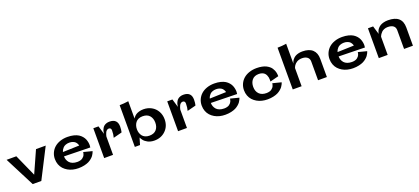

<svg xmlns="http://www.w3.org/2000/svg" viewBox="62 -2068 7336 3358"><g transform="rotate(-20 3730.0 -389.0)"><path d="M737.8 -555.2 454.1 0H293.9L9.8 -555.2H190.9L374 -146L557.1 -555.2Z M973.6 -268.1Q974.1 -234.4 984.9 -204.8Q995.6 -175.3 1017.1 -150.6Q1038.6 -126 1075.7 -111.6Q1112.8 -97.2 1161.6 -97.2Q1192.4 -97.2 1217.8 -104.2Q1243.2 -111.3 1258.5 -122.6Q1273.9 -133.8 1285.4 -147.5Q1296.9 -161.1 1302.2 -174.8Q1307.6 -188.5 1310.5 -199.7Q1313.5 -210.9 1314 -217.8L1314.5 -225.1L1474.6 -184.1Q1473.6 -180.2 1471.4 -172.9Q1469.2 -165.5 1459.2 -145.3Q1449.2 -125 1435.5 -106.2Q1421.9 -87.4 1395.3 -64.7Q1368.7 -42 1335.9 -25.6Q1303.2 -9.3 1253.2 2Q1203.1 13.2 1144.5 13.2Q1090.3 13.2 1040.5 1.2Q990.7 -10.7 948.5 -35.2Q906.2 -59.6 874.8 -94Q843.3 -128.4 825.4 -175.5Q807.6 -222.7 807.6 -277.8Q807.6 -339.4 831.3 -392.6Q855 -445.8 898.2 -484.6Q941.4 -523.4 1004.9 -545.7Q1068.4 -567.9 1144.5 -567.9Q1209 -567.9 1261 -554.7Q1313 -541.5 1346.7 -520.3Q1380.4 -499 1404.5 -470.5Q1428.7 -441.9 1440.7 -413.1Q1452.6 -384.3 1458.3 -353.8Q1463.9 -323.2 1463.4 -300Q1462.9 -276.9 1459.5 -257.8ZM1288.6 -356Q1288.1 -360.4 1286.4 -367.4Q1284.7 -374.5 1274.9 -393.1Q1265.1 -411.6 1250.7 -425.8Q1236.3 -439.9 1207.5 -451.4Q1178.7 -462.9 1141.6 -462.9Q1103 -462.9 1072.5 -450.9Q1042 -439 1025.9 -421.6Q1009.8 -404.3 999.5 -387.2Q989.3 -370.1 986.3 -358.4L983.4 -346.2Z M1789.1 -336.9V0H1624V-555.2H1720.2L1767.1 -397.9Q1767.1 -401.4 1767.3 -407.5Q1767.6 -413.6 1770.5 -431.4Q1773.4 -449.2 1778.8 -465.1Q1784.2 -481 1796.1 -500.7Q1808.1 -520.5 1824.2 -534.4Q1840.3 -548.3 1866.9 -558.1Q1893.6 -567.9 1926.3 -567.9Q2075.2 -567.9 2075.2 -422.9Q2075.2 -392.1 2071.8 -365.7Q2068.4 -339.4 2065.4 -328.1L2062 -316.9L1902.3 -275.9Q1918.9 -332 1918.9 -408.2Q1918.9 -436 1906 -447Q1893.1 -458 1875 -458Q1855.5 -458 1839.4 -445.6Q1823.2 -433.1 1814.5 -415.3Q1805.7 -397.5 1799.6 -379.6Q1793.5 -361.8 1791 -349.6Z M2359.9 -791V-466.8Q2361.8 -470.7 2365.5 -477.5Q2369.1 -484.4 2385 -502Q2400.9 -519.5 2421.1 -532.7Q2441.4 -545.9 2478 -556.9Q2514.6 -567.9 2558.1 -567.9Q2641.1 -567.9 2707.8 -530.8Q2774.4 -493.7 2812.3 -427Q2850.1 -360.4 2850.1 -276.9Q2850.1 -149.9 2767.1 -68.4Q2684.1 13.2 2557.1 13.2Q2520.5 13.2 2488.3 5.4Q2456.1 -2.4 2433.6 -14.6Q2411.1 -26.9 2392.3 -41.7Q2373.5 -56.6 2362.3 -71.8Q2351.1 -86.9 2343.3 -99.1Q2335.4 -111.3 2332.5 -119.1L2329.1 -127L2291 0H2194.8V-776.9Q2231 -776.9 2272.2 -780.5Q2313.5 -784.2 2336.4 -787.6ZM2503.9 -97.2Q2589.4 -97.2 2633.1 -147Q2676.8 -196.8 2676.8 -276.9Q2676.8 -357.4 2633.1 -407.7Q2589.4 -458 2503.9 -458Q2460 -458 2426.5 -442.9Q2393.1 -427.7 2373.3 -401.6Q2353.5 -375.5 2343.8 -344Q2334 -312.5 2334 -276.9Q2334 -241.2 2343.8 -210Q2353.5 -178.7 2373.3 -152.8Q2393.1 -127 2426.5 -112.1Q2460 -97.2 2503.9 -97.2Z M3164.6 -336.9V0H2999.5V-555.2H3095.7L3142.6 -397.9Q3142.6 -401.4 3142.8 -407.5Q3143.1 -413.6 3146 -431.4Q3148.9 -449.2 3154.3 -465.1Q3159.7 -481 3171.6 -500.7Q3183.6 -520.5 3199.7 -534.4Q3215.8 -548.3 3242.4 -558.1Q3269 -567.9 3301.8 -567.9Q3450.7 -567.9 3450.7 -422.9Q3450.7 -392.1 3447.3 -365.7Q3443.8 -339.4 3440.9 -328.1L3437.5 -316.9L3277.8 -275.9Q3294.4 -332 3294.4 -408.2Q3294.4 -436 3281.5 -447Q3268.6 -458 3250.5 -458Q3231 -458 3214.8 -445.6Q3198.7 -433.1 3189.9 -415.3Q3181.2 -397.5 3175 -379.6Q3168.9 -361.8 3166.5 -349.6Z M3706.5 -268.1Q3707 -234.4 3717.8 -204.8Q3728.5 -175.3 3750 -150.6Q3771.5 -126 3808.6 -111.6Q3845.7 -97.2 3894.5 -97.2Q3925.3 -97.2 3950.7 -104.2Q3976.1 -111.3 3991.5 -122.6Q4006.8 -133.8 4018.3 -147.5Q4029.8 -161.1 4035.2 -174.8Q4040.5 -188.5 4043.5 -199.7Q4046.4 -210.9 4046.9 -217.8L4047.4 -225.1L4207.5 -184.1Q4206.5 -180.2 4204.3 -172.9Q4202.1 -165.5 4192.1 -145.3Q4182.1 -125 4168.5 -106.2Q4154.8 -87.4 4128.2 -64.7Q4101.6 -42 4068.8 -25.6Q4036.1 -9.3 3986.1 2Q3936 13.2 3877.4 13.2Q3823.2 13.2 3773.4 1.2Q3723.6 -10.7 3681.4 -35.2Q3639.2 -59.6 3607.7 -94Q3576.2 -128.4 3558.3 -175.5Q3540.5 -222.7 3540.5 -277.8Q3540.5 -339.4 3564.2 -392.6Q3587.9 -445.8 3631.1 -484.6Q3674.3 -523.4 3737.8 -545.7Q3801.3 -567.9 3877.4 -567.9Q3941.9 -567.9 3993.9 -554.7Q4045.9 -541.5 4079.6 -520.3Q4113.3 -499 4137.5 -470.5Q4161.6 -441.9 4173.6 -413.1Q4185.5 -384.3 4191.2 -353.8Q4196.8 -323.2 4196.3 -300Q4195.8 -276.9 4192.4 -257.8ZM4021.5 -356Q4021 -360.4 4019.3 -367.4Q4017.6 -374.5 4007.8 -393.1Q3998 -411.6 3983.6 -425.8Q3969.2 -439.9 3940.4 -451.4Q3911.6 -462.9 3874.5 -462.9Q3835.9 -462.9 3805.4 -450.9Q3774.9 -439 3758.8 -421.6Q3742.7 -404.3 3732.4 -387.2Q3722.2 -370.1 3719.2 -358.4L3716.3 -346.2Z M4834 -225.1 4994.1 -184.1Q4993.2 -180.2 4991 -172.9Q4988.8 -165.5 4978.8 -145.3Q4968.8 -125 4954.8 -106.2Q4940.9 -87.4 4914.3 -64.7Q4887.7 -42 4855.2 -25.6Q4822.8 -9.3 4772.7 2Q4722.7 13.2 4664.1 13.2Q4609.9 13.2 4560.1 1.2Q4510.3 -10.7 4468 -35.2Q4425.8 -59.6 4394.3 -94Q4362.8 -128.4 4345 -175.5Q4327.1 -222.7 4327.1 -277.8Q4327.1 -339.4 4350.8 -392.6Q4374.5 -445.8 4417.7 -484.6Q4460.9 -523.4 4524.7 -545.7Q4588.4 -567.9 4665 -567.9Q4718.8 -567.9 4763.4 -558.8Q4808.1 -549.8 4838.6 -534.7Q4869.1 -519.5 4893.3 -499.8Q4917.5 -480 4931.4 -458Q4945.3 -436 4955.1 -414.1Q4964.8 -392.1 4968.3 -372.3Q4971.7 -352.5 4973.4 -337.4Q4975.1 -322.3 4974.6 -313.5L4974.1 -304.2L4814 -263.2Q4814.5 -267.1 4815.2 -274.2Q4815.9 -281.2 4815.4 -301.5Q4814.9 -321.8 4811.8 -340.1Q4808.6 -358.4 4798.8 -380.9Q4789.1 -403.3 4773.7 -419.7Q4758.3 -436 4730.7 -447Q4703.1 -458 4667 -458Q4584.5 -458 4541.7 -407.5Q4499 -356.9 4499 -277.8Q4499 -194.8 4546.6 -146Q4594.2 -97.2 4681.2 -97.2Q4711.9 -97.2 4737.1 -104.2Q4762.2 -111.3 4777.6 -122.6Q4793 -133.8 4804.4 -147.5Q4815.9 -161.1 4821.3 -174.8Q4826.7 -188.5 4829.8 -199.7Q4833 -210.9 4833.5 -217.8Z M5298.8 -791V-418.9Q5299.8 -423.8 5301.8 -431.4Q5303.7 -439 5310.3 -454.1Q5316.9 -469.2 5326.2 -483.4Q5335.4 -497.6 5352.8 -513.4Q5370.1 -529.3 5391.6 -540.8Q5413.1 -552.2 5445.6 -560.1Q5478 -567.9 5516.1 -567.9Q5642.1 -567.9 5705.6 -508.1Q5769 -448.2 5769 -339.8V0H5605V-348.1Q5605 -401.9 5568.4 -429.9Q5531.7 -458 5470.7 -458Q5441.4 -458 5416.3 -451.2Q5391.1 -444.3 5374 -433.6Q5356.9 -422.9 5343 -409.9Q5329.1 -397 5321.3 -384Q5313.5 -371.1 5308.1 -360.4Q5302.7 -349.6 5300.8 -342.8L5298.8 -335.9V0H5133.8V-776.9Q5174.3 -776.9 5215.6 -780.5Q5256.8 -784.2 5277.8 -787.6Z M6085 -268.1Q6085.4 -234.4 6096.2 -204.8Q6106.9 -175.3 6128.4 -150.6Q6149.9 -126 6187 -111.6Q6224.1 -97.2 6272.9 -97.2Q6303.7 -97.2 6329.1 -104.2Q6354.5 -111.3 6369.9 -122.6Q6385.3 -133.8 6396.7 -147.5Q6408.2 -161.1 6413.6 -174.8Q6418.9 -188.5 6421.9 -199.7Q6424.8 -210.9 6425.3 -217.8L6425.8 -225.1L6585.9 -184.1Q6585 -180.2 6582.8 -172.9Q6580.6 -165.5 6570.6 -145.3Q6560.5 -125 6546.9 -106.2Q6533.2 -87.4 6506.6 -64.7Q6480 -42 6447.3 -25.6Q6414.6 -9.3 6364.5 2Q6314.5 13.2 6255.9 13.2Q6201.7 13.2 6151.9 1.2Q6102.1 -10.7 6059.8 -35.2Q6017.6 -59.6 5986.1 -94Q5954.6 -128.4 5936.8 -175.5Q5918.9 -222.7 5918.9 -277.8Q5918.9 -339.4 5942.6 -392.6Q5966.3 -445.8 6009.5 -484.6Q6052.7 -523.4 6116.2 -545.7Q6179.7 -567.9 6255.9 -567.9Q6320.3 -567.9 6372.3 -554.7Q6424.3 -541.5 6458 -520.3Q6491.7 -499 6515.9 -470.5Q6540 -441.9 6552 -413.1Q6564 -384.3 6569.6 -353.8Q6575.2 -323.2 6574.7 -300Q6574.2 -276.9 6570.8 -257.8ZM6399.9 -356Q6399.4 -360.4 6397.7 -367.4Q6396 -374.5 6386.2 -393.1Q6376.5 -411.6 6362.1 -425.8Q6347.7 -439.9 6318.8 -451.4Q6290 -462.9 6252.9 -462.9Q6214.4 -462.9 6183.8 -450.9Q6153.3 -439 6137.2 -421.6Q6121.1 -404.3 6110.8 -387.2Q6100.6 -370.1 6097.7 -358.4L6094.7 -346.2Z M7205.6 0V-348.1Q7205.6 -402.8 7169.4 -430.4Q7133.3 -458 7065.4 -458Q7028.8 -458 6998.3 -445.3Q6967.8 -432.6 6950.4 -414.8Q6933.1 -397 6921.1 -379.2Q6909.2 -361.3 6904.8 -348.6L6900.4 -335.9V0H6735.4V-555.2H6831.5L6878.4 -397.9Q6878.9 -401.4 6879.6 -407.5Q6880.4 -413.6 6886 -431.4Q6891.6 -449.2 6900.1 -465.1Q6908.7 -481 6926.8 -500.7Q6944.8 -520.5 6968 -534.4Q6991.2 -548.3 7028.3 -558.1Q7065.4 -567.9 7110.4 -567.9Q7370.6 -567.9 7370.6 -339.8V0Z"/></g></svg>

Font: Sporting Grotesque
Style: Bold
Weight: 700
Designer: Lucas LE BIHAN
Foundry: Lucas LE BIHAN
Version: Version 2.002;PS 2.2;hotconv 1.0.88;makeotf.lib2.5.647800